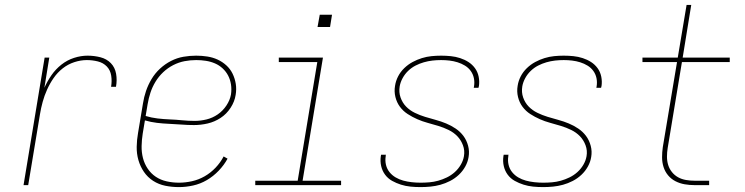

<svg xmlns="http://www.w3.org/2000/svg" viewBox="-20 -755 3040 783"><path d="M76 0 162 -520H181L161 -397Q173 -424 190 -448.5Q207 -473 230.5 -491.5Q254 -510 282 -519Q310 -528 337 -528Q364 -528 389.5 -521.5Q415 -515 432 -497.5Q449 -480 453.5 -454Q458 -428 453 -401H433Q437 -424 433.5 -446.5Q430 -469 415.5 -484Q401 -499 379 -504.5Q357 -510 334 -510Q309 -510 283 -501.5Q257 -493 235.5 -476Q214 -459 198.5 -436.5Q183 -414 172 -389.5Q161 -365 154 -339.5Q147 -314 143 -289L95 0Z M710 8Q681 8 654 2.5Q627 -3 604.5 -17.5Q582 -32 567 -54Q552 -76 544.5 -102Q537 -128 537.5 -156.5Q538 -185 543 -213L563 -333Q567 -359 575.5 -384Q584 -409 598 -432.5Q612 -456 632.5 -475Q653 -494 677.5 -506.5Q702 -519 728 -523.5Q754 -528 780 -528Q803 -528 825.5 -524.5Q848 -521 867.5 -512Q887 -503 903 -488.5Q919 -474 928.5 -454.5Q938 -435 941.5 -413Q945 -391 941 -368Q937 -341 920.5 -315.5Q904 -290 879.5 -274Q855 -258 827 -251.5Q799 -245 771 -245Q746 -245 720.5 -247Q695 -249 670 -250Q645 -251 620 -254Q595 -257 571 -264L562 -210Q558 -185 557.5 -159.5Q557 -134 563 -110.5Q569 -87 582.5 -67Q596 -47 615.5 -34Q635 -21 659.5 -15.5Q684 -10 710 -10Q736 -10 763 -16Q790 -22 814.5 -36Q839 -50 859 -71Q879 -92 892 -117L908 -108Q894 -82 872 -59Q850 -36 823.5 -20.5Q797 -5 767.5 1.5Q738 8 710 8ZM774 -262Q798 -262 822.5 -268Q847 -274 868 -288.5Q889 -303 903.5 -325Q918 -347 922 -370Q925 -391 922 -410.5Q919 -430 910.5 -446.5Q902 -463 888 -476Q874 -489 856.5 -496.5Q839 -504 819.5 -507Q800 -510 780 -510Q756 -510 732.5 -505.5Q709 -501 686.5 -489.5Q664 -478 645.5 -460.5Q627 -443 614 -421.5Q601 -400 593.5 -377Q586 -354 582 -330L574 -282Q597 -275 622 -272Q647 -269 672.5 -268Q698 -267 723 -264.5Q748 -262 774 -262Z M1021 0V-18H1194L1274 -502H1117V-520H1297L1214 -18H1371V0ZM1275 -645 1284 -695H1334L1326 -645Z M1695 8Q1674 8 1654 6Q1634 4 1615 -2Q1596 -8 1579 -17.5Q1562 -27 1550.5 -42.5Q1539 -58 1534.5 -77.5Q1530 -97 1533 -118Q1533 -119 1533.5 -120.5Q1534 -122 1534 -124H1554Q1553 -122 1553 -121Q1553 -120 1553 -118Q1550 -100 1554 -83Q1558 -66 1568.5 -53Q1579 -40 1593.5 -31.5Q1608 -23 1624.5 -18.5Q1641 -14 1659 -12Q1677 -10 1695 -10Q1713 -10 1731 -11.5Q1749 -13 1767 -18Q1785 -23 1802.5 -31.5Q1820 -40 1834.5 -53Q1849 -66 1859 -83Q1869 -100 1872 -118Q1876 -141 1868 -162.5Q1860 -184 1845 -199.5Q1830 -215 1809.5 -225Q1789 -235 1767.5 -241.5Q1746 -248 1724 -254Q1702 -260 1681.5 -269Q1661 -278 1642.5 -290Q1624 -302 1611 -319.5Q1598 -337 1592.5 -359.5Q1587 -382 1591 -405Q1594 -425 1603.5 -443.5Q1613 -462 1628.5 -477Q1644 -492 1662.5 -502Q1681 -512 1700.5 -518Q1720 -524 1739.5 -526Q1759 -528 1779 -528Q1799 -528 1818.5 -526Q1838 -524 1856.5 -518Q1875 -512 1890.5 -502Q1906 -492 1917 -477Q1928 -462 1932 -442.5Q1936 -423 1933 -403Q1932 -402 1932 -400Q1932 -398 1931 -397H1912Q1912 -398 1912.5 -399.5Q1913 -401 1913 -402Q1916 -420 1912.5 -436.5Q1909 -453 1899.5 -466Q1890 -479 1876 -487.5Q1862 -496 1846 -501Q1830 -506 1813 -508Q1796 -510 1779 -510Q1761 -510 1743.5 -508Q1726 -506 1708.5 -501Q1691 -496 1674.5 -487.5Q1658 -479 1644.5 -466Q1631 -453 1622 -436.5Q1613 -420 1610 -403Q1606 -379 1613.5 -357.5Q1621 -336 1636 -320.5Q1651 -305 1671.5 -295Q1692 -285 1713.5 -278.5Q1735 -272 1757 -266Q1779 -260 1799.5 -251.5Q1820 -243 1838.5 -230.5Q1857 -218 1870 -200.5Q1883 -183 1889 -160.5Q1895 -138 1891 -115Q1888 -95 1877.5 -76Q1867 -57 1851 -42Q1835 -27 1815.5 -17Q1796 -7 1776 -1.5Q1756 4 1735.5 6Q1715 8 1695 8Z M2195 8Q2174 8 2154 6Q2134 4 2115 -2Q2096 -8 2079 -17.5Q2062 -27 2050.5 -42.5Q2039 -58 2034.5 -77.5Q2030 -97 2033 -118Q2033 -119 2033.5 -120.5Q2034 -122 2034 -124H2054Q2053 -122 2053 -121Q2053 -120 2053 -118Q2050 -100 2054 -83Q2058 -66 2068.5 -53Q2079 -40 2093.5 -31.5Q2108 -23 2124.5 -18.5Q2141 -14 2159 -12Q2177 -10 2195 -10Q2213 -10 2231 -11.5Q2249 -13 2267 -18Q2285 -23 2302.5 -31.5Q2320 -40 2334.5 -53Q2349 -66 2359 -83Q2369 -100 2372 -118Q2376 -141 2368 -162.5Q2360 -184 2345 -199.5Q2330 -215 2309.5 -225Q2289 -235 2267.5 -241.5Q2246 -248 2224 -254Q2202 -260 2181.5 -269Q2161 -278 2142.5 -290Q2124 -302 2111 -319.5Q2098 -337 2092.5 -359.5Q2087 -382 2091 -405Q2094 -425 2103.5 -443.5Q2113 -462 2128.5 -477Q2144 -492 2162.5 -502Q2181 -512 2200.5 -518Q2220 -524 2239.5 -526Q2259 -528 2279 -528Q2299 -528 2318.5 -526Q2338 -524 2356.5 -518Q2375 -512 2390.5 -502Q2406 -492 2417 -477Q2428 -462 2432 -442.5Q2436 -423 2433 -403Q2432 -402 2432 -400Q2432 -398 2431 -397H2412Q2412 -398 2412.5 -399.5Q2413 -401 2413 -402Q2416 -420 2412.5 -436.5Q2409 -453 2399.5 -466Q2390 -479 2376 -487.5Q2362 -496 2346 -501Q2330 -506 2313 -508Q2296 -510 2279 -510Q2261 -510 2243.5 -508Q2226 -506 2208.5 -501Q2191 -496 2174.5 -487.5Q2158 -479 2144.5 -466Q2131 -453 2122 -436.5Q2113 -420 2110 -403Q2106 -379 2113.5 -357.5Q2121 -336 2136 -320.5Q2151 -305 2171.5 -295Q2192 -285 2213.5 -278.5Q2235 -272 2257 -266Q2279 -260 2299.5 -251.5Q2320 -243 2338.5 -230.5Q2357 -218 2370 -200.5Q2383 -183 2389 -160.5Q2395 -138 2391 -115Q2388 -95 2377.5 -76Q2367 -57 2351 -42Q2335 -27 2315.5 -17Q2296 -7 2276 -1.5Q2256 4 2235.5 6Q2215 8 2195 8Z M2813 0Q2792 0 2772 -3.5Q2752 -7 2734.5 -16Q2717 -25 2704.5 -40Q2692 -55 2686 -74Q2680 -93 2680 -113.5Q2680 -134 2683 -155L2741 -502H2600V-520H2744L2780 -735H2799L2764 -520H2956V-502H2761L2703 -152Q2700 -134 2700 -116Q2700 -98 2705 -82Q2710 -66 2720.5 -53Q2731 -40 2745.5 -32Q2760 -24 2777.5 -21Q2795 -18 2813 -18H2872V0Z"/></svg>

Font: Iosevka SS04 Thin
Style: Italic
Weight: 100
Italic angle: -9°
Monospace: yes
Designer: Belleve Invis
Foundry: Belleve Invis
Version: Version 19.0.0; ttfautohint (v1.8.4)